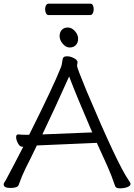

<svg xmlns="http://www.w3.org/2000/svg" viewBox="-21 -1018 732 1047"><path d="M405 -807Q405 -785 392.5 -772Q380 -759 359 -759Q338 -759 321 -779.5Q304 -800 304 -821Q304 -842 316 -855Q328 -868 349 -868Q370 -868 387.5 -848.5Q405 -829 405 -807ZM225 -968Q225 -980 230 -989Q235 -998 244 -998H472Q481 -998 485.5 -989Q490 -980 490 -967Q490 -955 485 -945.5Q480 -936 471 -936H243Q235 -936 230 -945.5Q225 -955 225 -968ZM402 -680 399 -660Q399 -647 452 -520Q619 -124 680 -36Q691 -20 691 -16Q691 -4 673 2.5Q655 9 633 9Q611 9 607 -3Q588 -59 566 -109L507 -239L184 -225H180Q164 -191 148 -159L118 -99Q99 -61 81 -10Q75 7 37 7Q-1 7 -1 -12Q-1 -18 3 -23.5Q7 -29 11 -36.5Q15 -44 24.5 -62Q34 -80 53.5 -116.5Q73 -153 106 -218H99Q87 -218 77 -236.5Q67 -255 67 -270Q67 -285 78 -285H80Q98 -283 119 -283H138Q273 -553 312 -653Q316 -662 318 -680.5Q320 -699 325 -705Q330 -711 345.5 -711Q361 -711 380 -702Q399 -693 402 -680ZM482 -296Q397 -493 356 -601Q273 -416 210 -285Z"/></svg>

Font: LXGW WenKai
Style: Regular
Weight: 400
Designer: LXGW / Fontworks Inc.
Foundry: LXGW / Fontworks Inc.
Version: Version 1.520; June 14, 2025